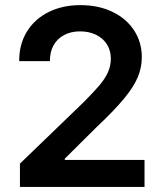

<svg xmlns="http://www.w3.org/2000/svg" viewBox="-20 -737 643 757"><path d="M58.6 -91.8 308.6 -333Q349.1 -373.5 371.3 -399.7Q393.6 -425.8 405.3 -451.4Q417 -477.1 417 -505.9Q417 -538.1 401.4 -562.5Q385.7 -586.9 358.2 -600.1Q330.6 -613.3 295.9 -613.3Q259.8 -613.3 232.7 -598.9Q205.6 -584.5 190.9 -557.9Q176.3 -531.2 176.8 -496.1H55.7Q55.2 -562 85.9 -612.1Q116.7 -662.1 171.6 -689.5Q226.6 -716.8 296.9 -716.8Q368.2 -716.8 423.1 -690.4Q478 -664.1 508.5 -617.4Q539.1 -570.8 539.1 -511.7Q539.1 -470.7 523.2 -432.6Q507.3 -394.5 469.2 -348.4Q431.2 -302.2 361.3 -236.3L235.4 -111.3V-106.4H549.8V0H58.6Z"/></svg>

Font: Pretendard SemiBold
Style: Regular
Weight: 600
Designer: Base glyphs from Inter by Rasmus Andersson; Hangeul glyphs from Noto Sans CJK(Source Han Sans) by Jang Soo-young and Kan
Foundry: Kil Hyung-jin
Version: Version 1.309